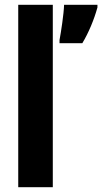

<svg xmlns="http://www.w3.org/2000/svg" viewBox="-20 -780 426 800"><path d="M200 0V-760H56V0ZM386 -749V-760H247C246 -722 234 -645 228 -613V-600H323C349 -643 372 -698 386 -749Z"/></svg>

Font: Noto Sans Gurmukhi UI ExtraCondensed ExtraBold
Style: Regular
Weight: 800
Width: 2
Designer: Jelle Bosma - Monotype Design Team
Foundry: Monotype Imaging Inc.
Version: Version 2.004